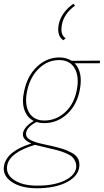

<svg xmlns="http://www.w3.org/2000/svg" viewBox="-72 -717 555 1026"><path d="M266 -502Q230 -527 242 -587Q255 -650 320 -697L329 -687Q270 -644 259 -586Q248 -532 279 -512ZM463 -393 461 -379H327Q372 -332 355 -240Q340 -157 287 -108Q234 -59 164 -59Q142 -59 122 -65Q74 -39 68 -10Q65 5 72.5 16Q80 27 99 35Q118 43 136.5 48Q155 53 185 59Q192 60 195 61Q236 70 261 78Q286 86 311.5 99.5Q337 113 346.5 134Q356 155 350 184Q339 231 278 260Q217 289 125 289Q39 289 -11 254Q-61 219 -50 166Q-33 89 96 50Q44 28 51 -7Q58 -40 108 -71Q72 -89 58 -131Q44 -173 57 -230Q74 -312 126 -361Q178 -410 245 -410Q284 -410 311 -392ZM339 -240Q352 -309 326.5 -352.5Q301 -396 244 -396Q183 -396 136 -351Q89 -306 73 -231Q58 -158 83.5 -115.5Q109 -73 165 -73Q228 -73 276.5 -117.5Q325 -162 339 -240ZM334 185Q338 164 331 147.5Q324 131 312.5 120.5Q301 110 277.5 100.5Q254 91 236.5 86.5Q219 82 189 75Q126 60 115 57Q-19 97 -33 165Q-43 213 2 244Q47 275 127 275Q213 275 268.5 250Q324 225 334 185Z"/></svg>

Font: EauTest Thin
Style: Italic
Weight: 250
Italic angle: -12°
Designer: Christian Thalmann (Catharsis Fonts)
Version: Version 0.001;PS 000.001;hotconv 1.0.88;makeotf.lib2.5.64775